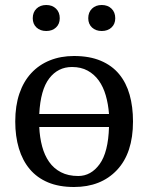

<svg xmlns="http://www.w3.org/2000/svg" viewBox="-20 -736 593 768"><path d="M41 0ZM41 -250Q41 -313 57.5 -361.5Q74 -410 105 -443.5Q136 -477 179.5 -494.5Q223 -512 276 -512Q338 -512 383 -493Q428 -474 456.5 -439.5Q485 -405 498.5 -357Q512 -309 512 -250Q512 -124 448 -56Q384 12 276 12Q216 12 172 -6.5Q128 -25 99 -59.5Q70 -94 55.5 -142.5Q41 -191 41 -250ZM268 -468Q212 -468 177 -422.5Q142 -377 137 -280H416Q413 -320 403 -354.5Q393 -389 375 -414Q357 -439 330.5 -453.5Q304 -468 268 -468ZM293 -32Q344 -32 378.5 -79.5Q413 -127 416 -228H137Q139 -186 148.5 -150.5Q158 -115 176.5 -88.5Q195 -62 224 -47Q253 -32 293 -32ZM111 -663Q111 -687 126 -701.5Q141 -716 165 -716Q189 -716 204 -701.5Q219 -687 219 -663Q219 -640 204 -626Q189 -612 165 -612Q141 -612 126 -626Q111 -640 111 -663ZM333 -663Q333 -687 348 -701.5Q363 -716 387 -716Q411 -716 426 -701.5Q441 -687 441 -663Q441 -640 426 -626Q411 -612 387 -612Q363 -612 348 -626Q333 -640 333 -663Z"/></svg>

Font: PT Serif
Style: Regular
Weight: 400
Designer: A.Korolkova, O.Umpeleva, V.Yefimov
Foundry: ParaType Ltd
Version: Version 1.000W OFL; ttfautohint (v1.6)